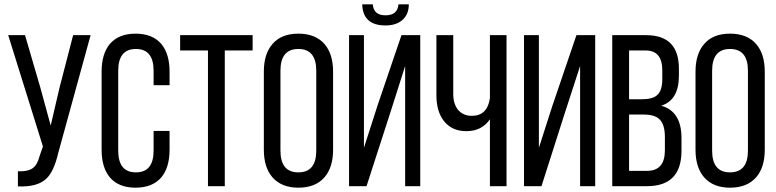

<svg xmlns="http://www.w3.org/2000/svg" viewBox="-20 -863 3599 890"><path d="M250 -154Q230 -68 195 -35Q153 5 63 1V-69Q108 -67 131 -83Q153 -98 163 -138L179 -184L18 -700H96L167 -457L215 -281L256 -457L319 -700H400Z M728 -659Q766 -613 766 -531V-468H692V-535Q692 -636 610 -636Q528 -636 528 -535V-165Q528 -64 610 -64Q692 -64 692 -165V-256H766V-169Q766 -87 728 -41Q687 7 608 7Q530 7 489 -41Q451 -87 451 -169V-531Q451 -613 489 -659Q530 -707 608 -707Q687 -707 728 -659Z M944 0V-629H815V-700H1151V-629H1022V0Z M1203 -531Q1203 -613 1243 -659Q1284 -707 1363 -707Q1442 -707 1484 -659Q1524 -613 1524 -531V-169Q1524 -87 1484 -41Q1442 7 1363 7Q1285 7 1243 -41Q1203 -87 1203 -169ZM1280 -165Q1280 -64 1363 -64Q1446 -64 1446 -165V-535Q1446 -636 1363 -636Q1280 -636 1280 -535Z M1875 -843Q1875 -797 1846 -771Q1817 -745 1767 -745Q1662 -745 1659 -843H1708Q1712 -792 1767 -792Q1823 -792 1827 -843ZM1788 -337 1679 0H1598V-700H1667V-178L1732 -380L1841 -700H1928V0H1858V-557Z M2251 -310Q2213 -255 2142 -255Q2074 -255 2037 -303Q2003 -347 2003 -421V-700H2081V-427Q2081 -382 2103 -354Q2127 -326 2167 -326Q2239 -326 2251 -408V-700H2328V0H2251Z M2593 -323 2490 0H2409V-700H2478V-178L2540 -371L2652 -700H2739V0H2669V-557Z M2975 -700Q3127 -700 3127 -545V-512Q3127 -399 3045 -373Q3139 -347 3139 -223V-164Q3139 0 2979 0H2818V-700ZM2956 -403Q3005 -403 3026 -422Q3050 -443 3050 -496V-537Q3050 -629 2973 -629H2896V-403ZM2979 -71Q3062 -71 3062 -166V-228Q3062 -285 3038 -309Q3016 -332 2964 -332H2896V-71Z M3204 -531Q3204 -613 3244 -659Q3285 -707 3364 -707Q3443 -707 3485 -659Q3525 -613 3525 -531V-169Q3525 -87 3485 -41Q3443 7 3364 7Q3286 7 3244 -41Q3204 -87 3204 -169ZM3281 -165Q3281 -64 3364 -64Q3447 -64 3447 -165V-535Q3447 -636 3364 -636Q3281 -636 3281 -535Z"/></svg>

Font: Adderley Regular
Style: Regular
Weight: 400
Designer: gorohovskiy
Version: Version 1.003 November 13, 2017